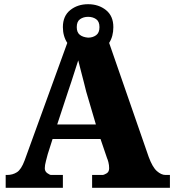

<svg xmlns="http://www.w3.org/2000/svg" viewBox="-20 -893 828 913"><path d="M7 0V-61H14Q40 -61 60.5 -74Q81 -87 97 -130L300 -689Q290 -704 284.5 -723Q279 -742 279 -764Q279 -817 314 -845Q349 -873 399 -873Q449 -873 484 -845Q519 -817 519 -764Q519 -720 499 -689L687 -147Q705 -98 726 -79.5Q747 -61 767 -61H788V0H418V-61H469Q473 -61 486 -68Q499 -75 499 -93Q499 -108 495.5 -121.5Q492 -135 489 -141L458 -232H230L207 -160Q204 -148 198.5 -127.5Q193 -107 193 -93Q193 -78 205 -69.5Q217 -61 223 -61H279V0ZM399 -714Q421 -714 437 -725.5Q453 -737 453 -764Q453 -791 437 -802Q421 -813 399 -813Q377 -813 361 -802Q345 -791 345 -764Q345 -739 359.5 -727.5Q374 -716 399 -714ZM252 -301H436L390 -457Q386 -475 379 -501Q372 -527 365 -555Q358 -583 352 -606Q346 -588 337 -559.5Q328 -531 319 -503.5Q310 -476 304 -459Z"/></svg>

Font: Noto Serif Black
Style: Regular
Weight: 900
Designer: Monotype Design Team
Foundry: Monotype Imaging Inc.
Version: Version 2.014; ttfautohint (v1.8.4.7-5d5b)